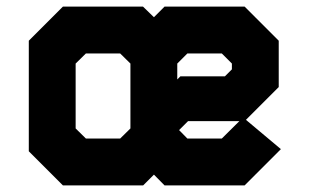

<svg xmlns="http://www.w3.org/2000/svg" viewBox="-20 -560 938 580"><path d="M170 0 67 -103V-437L170 -540H412L445 -508L477 -540H719L822 -437V-297L723 -198L828.5 -109.5L719 0H477L445 -32.5L412.5 0ZM239.5 -141.5H343L374 -172V-368L343 -398.5H239.5L208.5 -368V-172ZM515.5 -320 525 -329.5H659.5L680.5 -350.5V-368L650 -398.5H546L515.5 -368ZM650 -141.5 703 -194H548L521 -167L546 -141.5Z"/></svg>

Font: Tourney Expanded Black
Style: Regular
Weight: 900
Width: 7
Designer: Tyler Finck
Foundry: Etcetera Type Co
Version: Version 1.010; ttfautohint (v1.8.3)